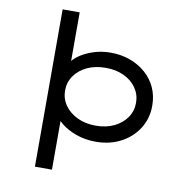

<svg xmlns="http://www.w3.org/2000/svg" viewBox="-99 -837 1132 1154"><g transform="rotate(10 466.5 -260.0)"><path d="M190 220V-740H294V-405L278 -414Q286 -442 321 -469.5Q356 -497 408.5 -515.5Q461 -534 520 -534Q585 -534 639.5 -514Q694 -494 735 -458Q776 -422 798.5 -372.5Q821 -323 821 -263Q821 -184 781.5 -122.5Q742 -61 675 -26Q608 9 523 9Q458 9 403 -11Q348 -31 312 -60.5Q276 -90 268 -117L294 -131V220ZM506 -86Q570 -86 618.5 -109.5Q667 -133 694.5 -173Q722 -213 722 -263Q722 -313 694.5 -353Q667 -393 618.5 -416Q570 -439 507 -439Q443 -439 394 -416Q345 -393 317 -353Q289 -313 289 -263Q289 -213 317 -173Q345 -133 394 -109.5Q443 -86 506 -86Z"/></g></svg>

Font: Lexend Tera
Style: Regular
Weight: 400
Designer: Bonnie Shaver-Troup, Thomas Jockin
Foundry: Lexend
Version: Version 1.007